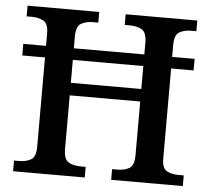

<svg xmlns="http://www.w3.org/2000/svg" viewBox="-51 -769 905 825"><g transform="rotate(5 401.0 -357.0)"><path d="M35 0V-46H57Q87 -46 108 -58Q129 -70 129 -115V-499H31V-549H129V-603Q129 -645 107.5 -656.5Q86 -668 57 -668H35V-714H344V-668H321Q291 -668 270 -656Q249 -644 249 -599V-549H553V-599Q553 -644 532 -656Q511 -668 481 -668H458V-714H767V-668H744Q715 -668 694 -656Q673 -644 673 -599V-549H770V-499H673V-110Q673 -68 694.5 -57Q716 -46 744 -46H767V0H458V-46H481Q511 -46 532 -58Q553 -70 553 -115V-346H249V-115Q249 -70 270 -58Q291 -46 321 -46H344V0ZM249 -400H553V-499H249Z"/></g></svg>

Font: Noto Nastaliq Urdu Medium
Style: Regular
Weight: 500
Designer: Monotype Design Team (Patrick Giasson: type design, Kamal Mansour: OpenType code, Glenda Bellarosa). Updated by Simon Co
Foundry: Monotype Imaging Inc., Simon Cozens
Version: Version 3.007